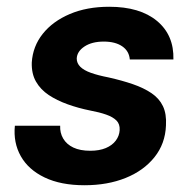

<svg xmlns="http://www.w3.org/2000/svg" viewBox="-20 -536 577 568"><path d="M230 12Q160 12 112 -11Q64 -34 41.5 -74Q19 -114 24 -164H158Q157 -143 167 -126Q177 -109 197 -99.5Q217 -90 247 -90Q274 -90 293 -98Q312 -106 322.5 -120Q333 -134 334 -151Q335 -169 324.5 -179.5Q314 -190 294 -197Q274 -204 247 -209Q212 -216 180 -227.5Q148 -239 124 -255Q100 -271 86.5 -294.5Q73 -318 74 -351Q77 -399 106.5 -436Q136 -473 186.5 -494.5Q237 -516 303 -516Q394 -516 444.5 -474Q495 -432 493 -360H364Q362 -385 341.5 -399Q321 -413 287 -413Q252 -413 230 -398.5Q208 -384 207 -363Q207 -349 217.5 -338.5Q228 -328 249 -320.5Q270 -313 301 -307Q341 -298 373 -287Q405 -276 428 -260.5Q451 -245 462 -222Q473 -199 471 -165Q469 -111 437 -71Q405 -31 351.5 -9.5Q298 12 230 12Z"/></svg>

Font: DM Sans
Style: Bold Italic
Weight: 700
Italic angle: -10°
Designer: Colophon Foundry, Jonny Pinhorn
Foundry: Colophon Foundry
Version: Version 4.004;gftools[0.9.30]